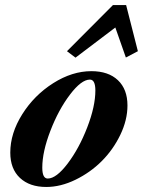

<svg xmlns="http://www.w3.org/2000/svg" viewBox="-20 -725 563 756"><path d="M277.3 -498 243.7 -523.4 424.8 -705.1H476.6L522.9 -523.4L475.6 -498.5L434.1 -616.7ZM162.1 11.2Q96.7 11.2 58.6 -24.4Q20.5 -60.1 20.5 -124Q20.5 -200.2 67.6 -275.1Q114.7 -350.1 189.5 -397.5Q264.2 -444.8 339.8 -444.8Q406.7 -444.8 444.3 -409.2Q481.9 -373.5 481.9 -309.6Q481.9 -252.4 453.6 -193.8Q425.3 -135.3 380.6 -90.6Q335.9 -45.9 277.3 -17.3Q218.8 11.2 162.1 11.2ZM168 -22Q201.7 -22 246.6 -81.3Q291.5 -140.6 323.5 -223.4Q355.5 -306.2 355.5 -368.7Q355.5 -411.6 334 -411.6Q300.3 -411.6 255.4 -352.3Q210.4 -293 178.5 -210.2Q146.5 -127.4 146.5 -64.9Q146.5 -22 168 -22Z"/></svg>

Font: Elstob ExtraBold
Style: Italic
Weight: 800
Italic angle: -20°
Designer: Peter S. Baker
Version: Version 1.015